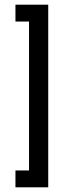

<svg xmlns="http://www.w3.org/2000/svg" viewBox="-20 -760 310 820"><path d="M46 40V-32H104V-668H46V-740H186V40Z"/></svg>

Font: Raleway-v4020 Medium
Style: Regular
Weight: 500
Designer: Matt McInerney, Pablo Impallari, Rodrigo Fuenzalida
Foundry: Matt McInerney, Pablo Impallari, Rodrigo Fuenzalida
Version: Version 4.020;PS 004.020;hotconv 1.0.88;makeotf.lib2.5.64775